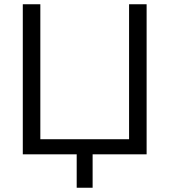

<svg xmlns="http://www.w3.org/2000/svg" viewBox="-20 -725 796 902"><path d="M340.3 157V0H87.1V-705H169.5V-70.9H586.4V-705H668.8V0H415.1V157Z"/></svg>

Font: Nunito Sans 12pt ExtraLight
Style: Regular
Weight: 200
Designer: Vernon Adams
Foundry: Vernon Adams
Version: Version 3.101;gftools[0.9.27]